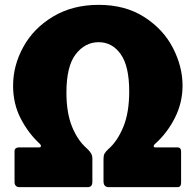

<svg xmlns="http://www.w3.org/2000/svg" viewBox="-20 -772 807 792"><path d="M254 -390Q254 -307 277 -250Q300 -193 338 -160Q350 -149 355.5 -139.5Q361 -130 361 -118V-22Q361 0 342 0H58Q51 0 45.5 -5.5Q40 -11 40 -20V-149Q40 -156 45 -160Q50 -164 58 -164H140Q149 -164 149 -170Q149 -174 144 -179Q97 -222 65.5 -283Q34 -344 34 -418Q34 -502 76.5 -579Q119 -656 199.5 -704Q280 -752 387 -752Q497 -752 575.5 -701.5Q654 -651 693.5 -574Q733 -497 733 -419Q733 -348 701 -285Q669 -222 618 -177Q614 -173 614 -169Q614 -164 621 -164H712Q727 -164 727 -147V-18Q727 0 712 0H429Q407 0 407 -24V-117Q407 -130 411 -138Q415 -146 427 -157Q464 -189 488.5 -248Q513 -307 513 -395Q513 -499 478 -548.5Q443 -598 387 -598Q331 -598 292.5 -548.5Q254 -499 254 -390Z"/></svg>

Font: Libre Franklin Black
Style: Regular
Weight: 900
Designer: Pablo Impallari, Rodrigo Fuenzalida
Foundry: Impallari Type
Version: Version 1.002; ttfautohint (v1.5)